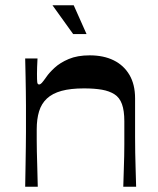

<svg xmlns="http://www.w3.org/2000/svg" viewBox="-20 -712 601 732"><path d="M76 0Q77 -49 77.5 -86Q78 -123 78.5 -152.5Q79 -182 79 -207.5Q79 -233 79 -259Q79 -285 79 -310.5Q79 -336 78.5 -363.5Q78 -391 77.5 -422Q77 -453 76 -489H123Q122 -471 121.5 -456Q121 -441 121 -430Q121 -407 122 -398.5Q123 -390 129 -390Q134 -390 139.5 -396Q145 -402 157 -419Q167 -434 188 -453.5Q209 -473 242 -487Q275 -501 322 -501Q375 -501 413.5 -482Q452 -463 473.5 -426.5Q495 -390 495 -337Q495 -292 495 -256Q495 -220 495 -189.5Q495 -159 495.5 -130.5Q496 -102 497 -70.5Q498 -39 499 0H450Q451 -37 452 -65.5Q453 -94 453.5 -117Q454 -140 454 -160.5Q454 -181 454 -202.5Q454 -224 454 -250Q454 -290 445 -315Q436 -340 416.5 -352.5Q397 -365 368.5 -370Q340 -375 300 -375Q249 -375 214.5 -365.5Q180 -356 159 -336.5Q138 -317 129 -287.5Q120 -258 120 -219Q120 -198 120 -178.5Q120 -159 120.5 -135Q121 -111 122 -79Q123 -47 124 0ZM259 -582 180 -692H261L310 -582Z"/></svg>

Font: Ojuju SemiBold
Style: Regular
Weight: 600
Designer: Chisaokwu Joboson, Mirko Velimirovic
Foundry: Udi Foundry
Version: Version 1.000